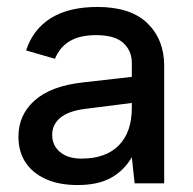

<svg xmlns="http://www.w3.org/2000/svg" viewBox="-20 -527 554 552"><path d="M203 5Q150 5 112 -12Q74 -29 53.5 -60Q33 -91 33 -134Q33 -197 80 -238.5Q127 -280 218 -290L359 -306V-346Q359 -381 334.5 -403.5Q310 -426 256 -426Q210 -426 181 -409Q152 -392 138 -358L55 -382Q75 -443 126.5 -475Q178 -507 260 -507Q356 -507 404 -460Q452 -413 452 -338V0H367L359 -75Q337 -37 299.5 -16Q262 5 203 5ZM214 -71Q284 -71 321.5 -109Q359 -147 359 -217V-231L225 -214Q177 -208 153.5 -188.5Q130 -169 130 -139Q130 -109 152.5 -90Q175 -71 214 -71Z"/></svg>

Font: Envelope Sans Variable
Style: Regular
Weight: 500
Designer: Andreas Rasmussen / Norman Anderson
Foundry: mail.de GmbH
Version: Version 1.150